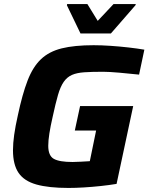

<svg xmlns="http://www.w3.org/2000/svg" viewBox="-20 -919 732 947"><path d="M318 8Q220 8 159.5 -9Q99 -26 71.5 -66.5Q44 -107 44 -178Q44 -212 50 -254.5Q56 -297 68 -350Q90 -454 116 -521.5Q142 -589 182 -627Q222 -665 284.5 -680.5Q347 -696 442 -696Q480 -696 524.5 -693Q569 -690 613 -685Q657 -680 692 -674L666 -551Q620 -556 568.5 -560.5Q517 -565 488 -565Q433 -565 396 -562.5Q359 -560 335 -549.5Q311 -539 294.5 -515.5Q278 -492 266 -450.5Q254 -409 240 -344Q229 -296 223.5 -260.5Q218 -225 218 -200Q218 -151 245.5 -135.5Q273 -120 338 -120Q354 -120 379.5 -121.5Q405 -123 423 -124L454 -275H349L375 -396H637L555 -12Q519 -6 477 -1.5Q435 3 393.5 5.5Q352 8 318 8ZM377 -754 310 -893 311 -899H411L462 -816L540 -899H650L648 -893L527 -754Z"/></svg>

Font: Saira
Style: Bold Italic
Weight: 700
Italic angle: -12°
Designer: Hector Gatti with collaboration of the Omnibus-Type team
Foundry: Omnibus-Type
Version: Version 1.100; ttfautohint (v1.8.3)